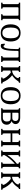

<svg xmlns="http://www.w3.org/2000/svg" viewBox="2302 -2871 580 5224"><g transform="rotate(90 2592.0 -259.0)"><path d="M202.6 -472.2Q195.8 -472.2 191.2 -470.7Q186.5 -469.2 183.1 -465.3Q179.7 -461.4 178.2 -453.6Q176.8 -445.8 176.8 -433.6V-85Q176.8 -69.8 178.2 -60.5Q179.7 -51.3 183.1 -45.9Q186.5 -40.5 191.2 -38.6Q195.8 -36.6 202.6 -36.6H215.8V0H53.2V-36.6H66.9Q73.2 -36.6 78.1 -38.6Q83 -40.5 86.4 -45.9Q89.8 -51.3 91.3 -60.5Q92.8 -69.8 92.8 -85V-433.6Q92.8 -448.7 91.3 -458Q89.8 -467.3 86.4 -472.7Q83 -478 78.1 -480Q73.2 -481.9 66.9 -481.9H53.2V-518.6H529.8V-481.9H516.6Q509.8 -481.9 505.1 -480Q500.5 -478 497.1 -472.7Q493.7 -467.3 492.2 -458Q490.7 -448.7 490.7 -433.6V-85Q490.7 -69.8 492.2 -60.5Q493.7 -51.3 497.1 -45.9Q500.5 -40.5 505.1 -38.6Q509.8 -36.6 516.6 -36.6H529.8V0H367.2V-36.6H380.9Q387.2 -36.6 392.1 -38.6Q397 -40.5 400.4 -45.9Q403.8 -51.3 405.3 -60.5Q406.7 -69.8 406.7 -85V-433.6Q406.7 -446.8 405.3 -454.6Q403.8 -462.4 400.4 -466.3Q397 -470.2 392.1 -471.2Q387.2 -472.2 380.9 -472.2Z M642.1 -259.3Q642.1 -315.4 654.5 -364.5Q667 -413.6 694.8 -450.2Q722.7 -486.8 767.1 -508.1Q811.5 -529.3 875.5 -529.3Q939 -529.3 983.4 -508.1Q1027.8 -486.8 1055.7 -450.2Q1083.5 -413.6 1096.2 -364.5Q1108.9 -315.4 1108.9 -259.3Q1108.9 -203.1 1096.2 -154.1Q1083.5 -105 1055.7 -68.4Q1027.8 -31.7 983.4 -10.5Q939 10.7 875.5 10.7Q811.5 10.7 767.1 -10.5Q722.7 -31.7 694.8 -68.4Q667 -105 654.5 -154.1Q642.1 -203.1 642.1 -259.3ZM729 -259.3Q729 -212.4 735.4 -171.1Q741.7 -129.9 758.1 -99.4Q774.4 -68.8 802.7 -51Q831.1 -33.2 875.5 -33.2Q919.9 -33.2 948.2 -51Q976.6 -68.8 992.9 -99.4Q1009.3 -129.9 1015.6 -171.1Q1022 -212.4 1022 -259.3Q1022 -306.2 1015.6 -347.4Q1009.3 -388.7 992.9 -419.2Q976.6 -449.7 948 -467.5Q919.4 -485.4 875.5 -485.4Q831.5 -485.4 803 -467.5Q774.4 -449.7 758.1 -419.2Q741.7 -388.7 735.4 -347.4Q729 -306.2 729 -259.3Z M1364.7 -433.6Q1364.3 -310.5 1356.7 -225.8Q1349.1 -141.1 1332.8 -88.6Q1316.4 -36.1 1290.5 -12.7Q1264.6 10.7 1228 10.7Q1205.1 10.7 1193.4 4.6Q1181.6 -1.5 1177.2 -5.9L1167.5 -97.7H1206.5Q1209.5 -85.9 1213.4 -79.6Q1217.3 -73.2 1221.7 -70.1Q1226.1 -66.9 1231 -66.2Q1235.8 -65.4 1240.2 -65.4Q1255.4 -65.4 1269.3 -83.5Q1283.2 -101.6 1293.5 -144Q1303.7 -186.5 1309.8 -257.3Q1315.9 -328.1 1315.9 -433.6Q1315.9 -448.7 1314.5 -458Q1313 -467.3 1310.1 -472.7Q1307.1 -478 1302.2 -480Q1297.4 -481.9 1290.5 -481.9H1277.3V-518.6H1667.5V-481.9H1654.3Q1647.5 -481.9 1642.8 -480Q1638.2 -478 1635 -472.7Q1631.8 -467.3 1630.4 -458Q1628.9 -448.7 1628.9 -433.6V-85Q1628.9 -69.8 1630.4 -60.5Q1631.8 -51.3 1635 -45.9Q1638.2 -40.5 1642.8 -38.6Q1647.5 -36.6 1654.3 -36.6H1667.5V0H1504.9V-36.6H1518.6Q1524.9 -36.6 1530 -38.6Q1535.2 -40.5 1538.3 -45.9Q1541.5 -51.3 1543.2 -60.5Q1544.9 -69.8 1544.9 -85V-433.6Q1544.9 -457.5 1538.6 -464.8Q1532.2 -472.2 1519 -472.2H1390.6Q1383.8 -472.2 1379.2 -470.9Q1374.5 -469.7 1371.1 -465.8Q1367.7 -461.9 1366.2 -454.3Q1364.7 -446.8 1364.7 -433.6Z M2208.5 -63.5Q2212.4 -53.7 2216.6 -48.3Q2220.7 -43 2224.4 -40.3Q2228 -37.6 2231.4 -37.1Q2234.9 -36.6 2237.8 -36.6H2251V0H2088.4V-36.6H2097.7Q2120.1 -36.6 2120.1 -52.7Q2120.1 -64.9 2108.4 -89.4Q2096.7 -113.8 2075.2 -143.3Q2053.7 -172.9 2023.2 -204.6Q1992.7 -236.3 1955.6 -263.2Q1940.9 -258.8 1926.5 -256.3Q1912.1 -253.9 1898.4 -253.9V-85Q1898.4 -69.8 1899.9 -60.5Q1901.4 -51.3 1904.8 -45.9Q1908.2 -40.5 1912.8 -38.6Q1917.5 -36.6 1924.3 -36.6H1937.5V0H1774.9V-36.6H1788.6Q1794.9 -36.6 1799.8 -38.6Q1804.7 -40.5 1808.1 -45.9Q1811.5 -51.3 1813 -60.5Q1814.5 -69.8 1814.5 -85V-433.6Q1814.5 -448.7 1813 -458Q1811.5 -467.3 1808.1 -472.7Q1804.7 -478 1799.8 -480Q1794.9 -481.9 1788.6 -481.9H1774.9V-518.6H1937.5V-481.9H1924.3Q1917.5 -481.9 1912.8 -480Q1908.2 -478 1904.8 -472.7Q1901.4 -467.3 1899.9 -458Q1898.4 -448.7 1898.4 -433.6V-297.9Q1927.2 -297.9 1957.8 -309.6Q1988.3 -321.3 2015.9 -340.8Q2043.5 -360.4 2065.9 -386Q2088.4 -411.6 2101.1 -439.5Q2106.9 -452.6 2106.9 -462.4Q2106.9 -472.2 2102.3 -477.1Q2097.7 -481.9 2090.3 -481.9H2075.2V-518.6H2231V-481.9H2216.8Q2211.4 -481.9 2206.8 -479.2Q2202.1 -476.6 2196.8 -470.5Q2191.4 -464.4 2184.1 -454.1Q2176.8 -443.8 2166.5 -429.2Q2153.3 -410.2 2137.7 -392.1Q2122.1 -374 2104.2 -357.4Q2086.4 -340.8 2067.1 -325.7Q2047.9 -310.5 2028.3 -298.3Q2064.9 -272 2094.5 -240Q2124 -208 2146.5 -175.8Q2168.9 -143.6 2184.3 -114.3Q2199.7 -85 2208.5 -63.5Z M2350.1 -259.3Q2350.1 -315.4 2362.5 -364.5Q2375 -413.6 2402.8 -450.2Q2430.7 -486.8 2475.1 -508.1Q2519.5 -529.3 2583.5 -529.3Q2647 -529.3 2691.4 -508.1Q2735.8 -486.8 2763.7 -450.2Q2791.5 -413.6 2804.2 -364.5Q2816.9 -315.4 2816.9 -259.3Q2816.9 -203.1 2804.2 -154.1Q2791.5 -105 2763.7 -68.4Q2735.8 -31.7 2691.4 -10.5Q2647 10.7 2583.5 10.7Q2519.5 10.7 2475.1 -10.5Q2430.7 -31.7 2402.8 -68.4Q2375 -105 2362.5 -154.1Q2350.1 -203.1 2350.1 -259.3ZM2437 -259.3Q2437 -212.4 2443.4 -171.1Q2449.7 -129.9 2466.1 -99.4Q2482.4 -68.8 2510.7 -51Q2539.1 -33.2 2583.5 -33.2Q2627.9 -33.2 2656.2 -51Q2684.6 -68.8 2700.9 -99.4Q2717.3 -129.9 2723.6 -171.1Q2730 -212.4 2730 -259.3Q2730 -306.2 2723.6 -347.4Q2717.3 -388.7 2700.9 -419.2Q2684.6 -449.7 2656 -467.5Q2627.4 -485.4 2583.5 -485.4Q2539.6 -485.4 2511 -467.5Q2482.4 -449.7 2466.1 -419.2Q2449.7 -388.7 2443.4 -347.4Q2437 -306.2 2437 -259.3Z M2923.8 0V-36.6H2937.5Q2943.8 -36.6 2948.7 -38.6Q2953.6 -40.5 2957 -45.9Q2960.4 -51.3 2961.9 -60.5Q2963.4 -69.8 2963.4 -85V-433.6Q2963.4 -448.7 2961.9 -458Q2960.4 -467.3 2957 -472.7Q2953.6 -478 2948.7 -480Q2943.8 -481.9 2937.5 -481.9H2923.8V-518.6H3178.7Q3222.7 -518.6 3255.9 -508.8Q3289.1 -499 3311.5 -481.9Q3334 -464.8 3345.2 -441.7Q3356.4 -418.5 3356.4 -391.6Q3356.4 -374 3350.3 -356.9Q3344.2 -339.8 3333.3 -325.4Q3322.3 -311 3307.4 -300.5Q3292.5 -290 3275.4 -285.2Q3296.4 -277.8 3314.5 -265.6Q3332.5 -253.4 3345.7 -237.3Q3358.9 -221.2 3366.2 -201.4Q3373.5 -181.6 3373.5 -159.2Q3373.5 -81.5 3326.9 -40.8Q3280.3 0 3191.4 0ZM3047.4 -303.7H3195.3Q3214.4 -303.7 3228.8 -310.1Q3243.2 -316.4 3252.7 -328.1Q3262.2 -339.8 3267.1 -356Q3272 -372.1 3272 -391.6Q3272 -409.7 3266.4 -424.6Q3260.7 -439.5 3248.5 -450Q3236.3 -460.4 3217.8 -466.3Q3199.2 -472.2 3172.9 -472.2H3073.2Q3065.4 -472.2 3060.3 -470.5Q3055.2 -468.8 3052.2 -464.4Q3049.3 -460 3048.3 -451.9Q3047.4 -443.8 3047.4 -430.7ZM3191.4 -46.4Q3209 -46.4 3225.8 -52.2Q3242.7 -58.1 3256.1 -71.3Q3269.5 -84.5 3277.8 -105.2Q3286.1 -126 3286.1 -155.8Q3286.1 -185.5 3279.8 -205.1Q3273.4 -224.6 3261.7 -236.3Q3250 -248 3233.2 -252.7Q3216.3 -257.3 3195.8 -257.3H3047.4V-87.9Q3047.4 -74.7 3048.3 -66.7Q3049.3 -58.6 3052.2 -54.2Q3055.2 -49.8 3060.3 -48.1Q3065.4 -46.4 3073.2 -46.4Z M3609.9 -85Q3609.9 -69.8 3611.3 -60.5Q3612.8 -51.3 3616.2 -45.9Q3619.6 -40.5 3624.3 -38.6Q3628.9 -36.6 3635.7 -36.6H3648.9V0H3486.3V-36.6H3500Q3506.3 -36.6 3511.2 -38.6Q3516.1 -40.5 3519.5 -45.9Q3522.9 -51.3 3524.4 -60.5Q3525.9 -69.8 3525.9 -85V-433.6Q3525.9 -448.7 3524.4 -458Q3522.9 -467.3 3519.5 -472.7Q3516.1 -478 3511.2 -480Q3506.3 -481.9 3500 -481.9H3486.3V-518.6H3648.9V-481.9H3635.7Q3628.9 -481.9 3624.3 -480Q3619.6 -478 3616.2 -472.7Q3612.8 -467.3 3611.3 -458Q3609.9 -448.7 3609.9 -433.6V-304.2H3844.7V-433.6Q3844.7 -448.7 3843.3 -458Q3841.8 -467.3 3838.4 -472.7Q3835 -478 3830.1 -480Q3825.2 -481.9 3818.8 -481.9H3805.2V-518.6H3967.8V-481.9H3954.6Q3947.8 -481.9 3943.1 -480Q3938.5 -478 3935.1 -472.7Q3931.6 -467.3 3930.2 -458Q3928.7 -448.7 3928.7 -433.6V-85Q3928.7 -69.8 3930.2 -60.5Q3931.6 -51.3 3935.1 -45.9Q3938.5 -40.5 3943.1 -38.6Q3947.8 -36.6 3954.6 -36.6H3967.8V0H3805.2V-36.6H3818.8Q3825.2 -36.6 3830.1 -38.6Q3835 -40.5 3838.4 -45.9Q3841.8 -51.3 3843.3 -60.5Q3844.7 -69.8 3844.7 -85V-257.8H3609.9Z M4198.2 -85Q4198.2 -69.8 4199.7 -60.5Q4201.2 -51.3 4204.6 -45.9Q4208 -40.5 4212.6 -38.6Q4217.3 -36.6 4224.1 -36.6H4237.3V0H4074.7V-36.6H4088.4Q4094.7 -36.6 4099.6 -38.6Q4104.5 -40.5 4107.9 -45.9Q4111.3 -51.3 4112.8 -60.5Q4114.3 -69.8 4114.3 -85V-433.6Q4114.3 -448.7 4112.8 -458Q4111.3 -467.3 4107.9 -472.7Q4104.5 -478 4099.6 -480Q4094.7 -481.9 4088.4 -481.9H4074.7V-518.6H4237.3V-481.9H4224.1Q4217.3 -481.9 4212.6 -480Q4208 -478 4204.6 -472.7Q4201.2 -467.3 4199.7 -458Q4198.2 -448.7 4198.2 -433.6V-171.4Q4218.8 -205.1 4248 -241.9Q4277.3 -278.8 4310.1 -313.7Q4342.8 -348.6 4376 -379.2Q4409.2 -409.7 4437 -430.2V-433.6Q4437 -448.7 4435.5 -458Q4434.1 -467.3 4430.7 -472.7Q4427.2 -478 4422.4 -480Q4417.5 -481.9 4411.1 -481.9H4397.5V-518.6H4560.1V-481.9H4546.9Q4540 -481.9 4535.4 -480Q4530.8 -478 4527.3 -472.7Q4523.9 -467.3 4522.5 -458Q4521 -448.7 4521 -433.6V-85Q4521 -69.8 4522.5 -60.5Q4523.9 -51.3 4527.3 -45.9Q4530.8 -40.5 4535.4 -38.6Q4540 -36.6 4546.9 -36.6H4560.1V0H4397.5V-36.6H4411.1Q4417.5 -36.6 4422.4 -38.6Q4427.2 -40.5 4430.7 -45.9Q4434.1 -51.3 4435.5 -60.5Q4437 -69.8 4437 -85V-373Q4422.4 -361.8 4403.1 -344Q4383.8 -326.2 4362.3 -303.7Q4340.8 -281.2 4318.1 -255.1Q4295.4 -229 4273.7 -200.9Q4252 -172.9 4232.4 -143.8Q4212.9 -114.7 4198.2 -86.9Z M5100.6 -63.5Q5104.5 -53.7 5108.6 -48.3Q5112.8 -43 5116.5 -40.3Q5120.1 -37.6 5123.5 -37.1Q5127 -36.6 5129.9 -36.6H5143.1V0H4980.5V-36.6H4989.7Q5012.2 -36.6 5012.2 -52.7Q5012.2 -64.9 5000.5 -89.4Q4988.8 -113.8 4967.3 -143.3Q4945.8 -172.9 4915.3 -204.6Q4884.8 -236.3 4847.7 -263.2Q4833 -258.8 4818.6 -256.3Q4804.2 -253.9 4790.5 -253.9V-85Q4790.5 -69.8 4792 -60.5Q4793.5 -51.3 4796.9 -45.9Q4800.3 -40.5 4804.9 -38.6Q4809.6 -36.6 4816.4 -36.6H4829.6V0H4667V-36.6H4680.7Q4687 -36.6 4691.9 -38.6Q4696.8 -40.5 4700.2 -45.9Q4703.6 -51.3 4705.1 -60.5Q4706.5 -69.8 4706.5 -85V-433.6Q4706.5 -448.7 4705.1 -458Q4703.6 -467.3 4700.2 -472.7Q4696.8 -478 4691.9 -480Q4687 -481.9 4680.7 -481.9H4667V-518.6H4829.6V-481.9H4816.4Q4809.6 -481.9 4804.9 -480Q4800.3 -478 4796.9 -472.7Q4793.5 -467.3 4792 -458Q4790.5 -448.7 4790.5 -433.6V-297.9Q4819.3 -297.9 4849.9 -309.6Q4880.4 -321.3 4908 -340.8Q4935.5 -360.4 4958 -386Q4980.5 -411.6 4993.2 -439.5Q4999 -452.6 4999 -462.4Q4999 -472.2 4994.4 -477.1Q4989.7 -481.9 4982.4 -481.9H4967.3V-518.6H5123V-481.9H5108.9Q5103.5 -481.9 5098.9 -479.2Q5094.2 -476.6 5088.9 -470.5Q5083.5 -464.4 5076.2 -454.1Q5068.8 -443.8 5058.6 -429.2Q5045.4 -410.2 5029.8 -392.1Q5014.2 -374 4996.3 -357.4Q4978.5 -340.8 4959.2 -325.7Q4939.9 -310.5 4920.4 -298.3Q4957 -272 4986.6 -240Q5016.1 -208 5038.6 -175.8Q5061 -143.6 5076.4 -114.3Q5091.8 -85 5100.6 -63.5Z"/></g></svg>

Font: Arian AMU Serif
Style: Regular
Weight: 400
Designer: Ruben Hakobyan (Tarumian)
Foundry: Ruben Hakobyan (Tarumian)
Version: Version 1.002